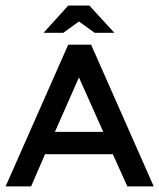

<svg xmlns="http://www.w3.org/2000/svg" viewBox="-20 -663 567 683"><path d="M304.1 -504.1 526.8 0H433L381.4 -114.4H140.2L90.7 0H0L222.7 -504.1ZM347.4 -193.8 260.8 -387.6 175.3 -193.8ZM222.7 -643.3H297.9L386.6 -546.4H316.5L260.8 -586.6L205.2 -546.4H135.1Z"/></svg>

Font: NATS
Style: Regular
Weight: 400
Designer: Purushoth Kumar Guthula
Foundry: Silicon Andhra, USA.
Version: Version 1.0.4; ttfautohint (v1.2.25-373a) -l 7 -r 28 -G 50 -